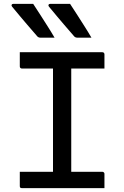

<svg xmlns="http://www.w3.org/2000/svg" viewBox="-20 -969 640 989"><path d="M347 -47H250L253 -72Q253 -91 253 -112Q253 -133 253 -152Q253 -214 253 -276.5Q253 -339 253 -401.5Q253 -464 253 -527Q253 -590 253 -653H352L347 -628Q347 -612 347 -593.5Q347 -575 347 -558Q347 -494 347 -430Q347 -366 347 -302Q347 -238 347 -174.5Q347 -111 347 -47ZM518 0H93Q90 0 88 -0.5Q86 -1 84.5 -2.5Q83 -4 82.5 -6Q82 -8 82 -11Q82 -24 82 -35.5Q82 -47 82 -59Q82 -71 82 -84H507Q511 -84 513 -82.5Q515 -81 516.5 -79Q518 -77 518 -73Q518 -60 518 -48Q518 -36 518 -24.5Q518 -13 518 0ZM82 -700H507Q512 -700 515 -697Q518 -694 518 -689Q518 -679 518 -670Q518 -661 518 -652.5Q518 -644 518 -635Q518 -626 518 -616H93Q88 -616 85 -619Q82 -622 82 -627Q82 -637 82 -646Q82 -655 82 -663.5Q82 -672 82 -681Q82 -690 82 -700ZM151 -949Q171 -919 189 -890.5Q207 -862 225 -834Q243 -806 261 -775Q249 -775 239 -775Q229 -775 217 -775Q205 -775 188 -775Q182 -775 177.5 -777.5Q173 -780 171 -783Q140 -819 120.5 -841.5Q101 -864 84 -884.5Q67 -905 42 -935Q38 -940 40 -944.5Q42 -949 48 -949Q69 -949 83 -949Q97 -949 112.5 -949Q128 -949 151 -949ZM341 -949Q361 -919 379 -890.5Q397 -862 415 -834Q433 -806 451 -775Q439 -775 429 -775Q419 -775 407 -775Q395 -775 378 -775Q372 -775 367.5 -777.5Q363 -780 361 -783Q330 -819 310.5 -841.5Q291 -864 274 -884.5Q257 -905 232 -935Q228 -940 230 -944.5Q232 -949 238 -949Q259 -949 273 -949Q287 -949 302.5 -949Q318 -949 341 -949Z"/></svg>

Font: Recursive Monospace
Style: Regular
Weight: 400
Version: Version 1.047